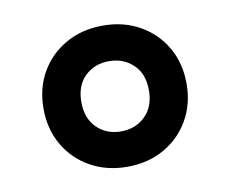

<svg xmlns="http://www.w3.org/2000/svg" viewBox="-52 -814 605 505"><g transform="rotate(-10 250.5 -561.5)"><path d="M250.5 -372.5Q195.5 -372.5 152.2 -396.8Q109 -421 84.2 -463.8Q59.5 -506.5 59.5 -561Q59.5 -616 84.2 -658.5Q109 -701 152.2 -725.2Q195.5 -749.5 250.5 -749.5Q306 -749.5 349 -725.2Q392 -701 416.8 -658.5Q441.5 -616 441.5 -561Q441.5 -506.5 416.8 -463.8Q392 -421 349 -396.8Q306 -372.5 250.5 -372.5ZM250.5 -467Q289.5 -467 315.2 -492.2Q341 -517.5 341 -561Q341 -605 315 -629.8Q289 -654.5 250.5 -654.5Q212 -654.5 186.2 -629.8Q160.5 -605 160.5 -561Q160.5 -517.5 186 -492.2Q211.5 -467 250.5 -467Z"/></g></svg>

Font: Encode Sans SemiExpanded SemiExpanded
Style: Bold
Weight: 700
Width: 6
Designer: Multiple Designers
Foundry: Impallari Type
Version: Version 3.000; ttfautohint (v1.8.3) -l 8 -r 50 -G 200 -x 14 